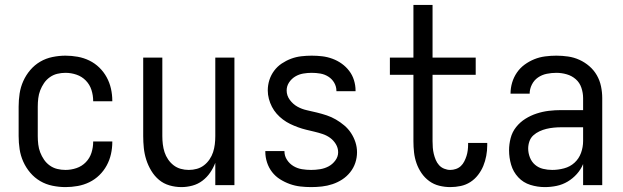

<svg xmlns="http://www.w3.org/2000/svg" viewBox="-20 -755 2540 783"><path d="M247 8Q221 8 194 2.5Q167 -3 144 -16.5Q121 -30 103.5 -50.5Q86 -71 75 -95.5Q64 -120 60 -146.5Q56 -173 56 -200V-320Q56 -347 60 -373.5Q64 -400 75 -424.5Q86 -449 103.5 -469.5Q121 -490 144 -503.5Q167 -517 194 -522.5Q221 -528 247 -528Q272 -528 297 -523.5Q322 -519 344.5 -508Q367 -497 385 -479.5Q403 -462 415 -440Q427 -418 432.5 -393.5Q438 -369 438 -344V-342H360V-343Q360 -366 353 -388Q346 -410 330 -426.5Q314 -443 292 -450.5Q270 -458 247 -458Q230 -458 213.5 -454Q197 -450 183 -440Q169 -430 159.5 -416Q150 -402 144 -386.5Q138 -371 136 -354Q134 -337 134 -320V-200Q134 -183 136 -166Q138 -149 144 -133.5Q150 -118 159.5 -104Q169 -90 183 -80Q197 -70 213.5 -66Q230 -62 247 -62Q270 -62 292 -69.5Q314 -77 330 -93.5Q346 -110 353 -132Q360 -154 360 -177V-178H438V-176Q438 -151 432.5 -126.5Q427 -102 415 -80Q403 -58 385 -40.5Q367 -23 344.5 -12Q322 -1 297 3.5Q272 8 247 8Z M720 8Q695 8 671 1Q647 -6 628.5 -21.5Q610 -37 597 -58.5Q584 -80 576.5 -103.5Q569 -127 566.5 -151.5Q564 -176 564 -200V-520H642V-200Q642 -183 644 -166.5Q646 -150 651 -134.5Q656 -119 665.5 -105Q675 -91 688 -81Q701 -71 717 -66.5Q733 -62 750 -62Q767 -62 783 -66.5Q799 -71 812 -81Q825 -91 834.5 -105Q844 -119 849 -134.5Q854 -150 856 -166.5Q858 -183 858 -200V-520H936V0H858V-91Q850 -70 837 -51Q824 -32 805.5 -18Q787 -4 764.5 2Q742 8 720 8Z M1249 8Q1227 8 1205 5.5Q1183 3 1162 -4.5Q1141 -12 1122 -24Q1103 -36 1089.5 -53.5Q1076 -71 1069 -92.5Q1062 -114 1062 -136V-139H1140V-138Q1140 -119 1150.5 -103Q1161 -87 1177 -77.5Q1193 -68 1211.5 -65Q1230 -62 1249 -62Q1267 -62 1285.5 -65Q1304 -68 1320 -76.5Q1336 -85 1347.5 -100.5Q1359 -116 1359 -134Q1359 -152 1349.5 -167.5Q1340 -183 1326 -193Q1312 -203 1295.5 -208.5Q1279 -214 1262 -218Q1245 -222 1228.5 -226Q1212 -230 1195.5 -236Q1179 -242 1163.5 -249.5Q1148 -257 1134 -267.5Q1120 -278 1108.5 -291Q1097 -304 1089 -319.5Q1081 -335 1076.5 -352Q1072 -369 1072 -386Q1072 -408 1078.5 -428.5Q1085 -449 1098 -466.5Q1111 -484 1129 -496Q1147 -508 1167 -515.5Q1187 -523 1208.5 -525.5Q1230 -528 1251 -528Q1273 -528 1294 -525.5Q1315 -523 1335.5 -515.5Q1356 -508 1373.5 -495.5Q1391 -483 1404 -466Q1417 -449 1423.5 -428Q1430 -407 1430 -386V-383H1352V-384Q1352 -402 1343 -417.5Q1334 -433 1319 -442.5Q1304 -452 1286.5 -455Q1269 -458 1251 -458Q1234 -458 1216.5 -455Q1199 -452 1184 -443Q1169 -434 1159 -419Q1149 -404 1149 -386Q1149 -365 1162 -347.5Q1175 -330 1193 -320Q1211 -310 1231.5 -305.5Q1252 -301 1272.5 -296Q1293 -291 1312.5 -284.5Q1332 -278 1350 -267.5Q1368 -257 1384 -243.5Q1400 -230 1411.5 -212.5Q1423 -195 1429.5 -175Q1436 -155 1436 -134Q1436 -112 1429 -91Q1422 -70 1408 -52.5Q1394 -35 1375.5 -23Q1357 -11 1336 -4Q1315 3 1293 5.5Q1271 8 1249 8Z M1816 8Q1794 8 1771.5 2.5Q1749 -3 1730.5 -16.5Q1712 -30 1699 -49Q1686 -68 1678.5 -89.5Q1671 -111 1668.5 -133.5Q1666 -156 1666 -179V-450H1570V-520H1666V-735H1744V-520H1920V-450H1744V-179Q1744 -166 1745 -153Q1746 -140 1749 -127.5Q1752 -115 1757 -103Q1762 -91 1770.5 -81.5Q1779 -72 1791.5 -67Q1804 -62 1816 -62Q1828 -62 1839.5 -66Q1851 -70 1859.5 -78Q1868 -86 1873.5 -97Q1879 -108 1882.5 -119Q1886 -130 1887.5 -142Q1889 -154 1889 -166V-172H1967V-162Q1967 -141 1963 -119.5Q1959 -98 1951 -78.5Q1943 -59 1929.5 -41.5Q1916 -24 1898 -12.5Q1880 -1 1859 3.5Q1838 8 1816 8Z M2202 8Q2172 8 2143 -1Q2114 -10 2093.5 -32Q2073 -54 2064.5 -83Q2056 -112 2056 -142Q2056 -167 2062.5 -192Q2069 -217 2085 -237Q2101 -257 2122.5 -270.5Q2144 -284 2168.5 -292Q2193 -300 2218 -303Q2243 -306 2269 -306H2358V-355Q2358 -376 2351 -397Q2344 -418 2328 -432Q2312 -446 2291 -452Q2270 -458 2249 -458Q2229 -458 2209.5 -454Q2190 -450 2174 -439Q2158 -428 2149 -410Q2140 -392 2140 -373H2062Q2062 -396 2068.5 -418Q2075 -440 2088 -459Q2101 -478 2119.5 -491.5Q2138 -505 2159 -513.5Q2180 -522 2203 -525Q2226 -528 2249 -528Q2273 -528 2297 -524.5Q2321 -521 2343 -511Q2365 -501 2383.5 -485Q2402 -469 2414 -448Q2426 -427 2431 -403Q2436 -379 2436 -355V0H2358V-86Q2349 -64 2332.5 -45.5Q2316 -27 2295 -14.5Q2274 -2 2250 3Q2226 8 2202 8ZM2232 -62Q2256 -62 2280.5 -68.5Q2305 -75 2323 -91.5Q2341 -108 2349.5 -131.5Q2358 -155 2358 -180V-236H2269Q2254 -236 2238.5 -234.5Q2223 -233 2208.5 -229.5Q2194 -226 2180 -219.5Q2166 -213 2155 -203Q2144 -193 2139 -178.5Q2134 -164 2134 -149Q2134 -131 2141 -113Q2148 -95 2162 -83Q2176 -71 2194.5 -66.5Q2213 -62 2232 -62Z"/></svg>

Font: Iosevka Web
Style: Regular
Weight: 400
Monospace: yes
Designer: Belleve Invis
Foundry: Belleve Invis
Version: Version 28.0.3; ttfautohint (v1.8.3)